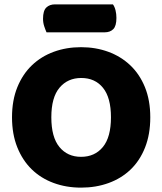

<svg xmlns="http://www.w3.org/2000/svg" viewBox="-20 -841 743 879"><path d="M35 -304Q35 -382 59.5 -442Q84 -502 126.5 -542.5Q169 -583 226.5 -604Q284 -625 351 -625Q418 -625 475.5 -604Q533 -583 576 -542.5Q619 -502 643.5 -442Q668 -382 668 -304Q668 -226 644 -165.5Q620 -105 577.5 -64.5Q535 -24 477 -3Q419 18 351 18Q283 18 225 -3.5Q167 -25 125 -66Q83 -107 59 -167Q35 -227 35 -304ZM215 -304Q215 -213 252 -168Q289 -123 351 -123Q414 -123 451 -168Q488 -213 488 -304Q488 -394 451.5 -439Q415 -484 352 -484Q290 -484 252.5 -439.5Q215 -395 215 -304ZM193 -693Q188 -704 182.5 -720.5Q177 -737 177 -755Q177 -792 192 -806.5Q207 -821 232 -821H497Q505 -810 509 -793.5Q513 -777 513 -759Q513 -722 498.5 -707.5Q484 -693 459 -693Z"/></svg>

Font: Baloo
Style: Regular
Weight: 400
Designer: Sarang Kulkarni and Ek Type
Foundry: Ek Type
Version: Version 1.443;PS 1.000;hotconv 16.6.51;makeotf.lib2.5.65220;